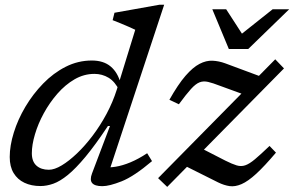

<svg xmlns="http://www.w3.org/2000/svg" viewBox="-20 -756 1210 790"><path d="M472 -382Q453.5 -420 427 -436Q400.5 -452 368.5 -452Q325.5 -452 287 -429.8Q248.5 -407.5 216.2 -370.5Q184 -333.5 160.2 -290Q136.5 -246.5 123.8 -203.2Q111 -160 111 -125.5Q111 -91.5 130 -74.5Q149 -57.5 181 -57.5Q204 -57.5 234 -75.5Q264 -93.5 297 -125Q330 -156.5 361.5 -198.2Q393 -240 418.8 -288.2Q444.5 -336.5 460.5 -387L536.5 -633.5Q527.5 -638 511 -645.2Q494.5 -652.5 476.2 -660Q458 -667.5 443.5 -673L451 -703.5L636 -736.5H655.5L424.5 -37.5L405 -68Q427.5 -65.5 455.8 -70Q484 -74.5 517 -88.2Q550 -102 585.5 -125.5L605.5 -93Q531 -30 480.5 -10Q430 10 401 10Q370 10 359.2 -2.8Q348.5 -15.5 358.5 -42L432.5 -237.5H424Q372.5 -160 332 -111.2Q291.5 -62.5 259.2 -36.2Q227 -10 199.5 -0.2Q172 9.5 146.5 9.5Q109 9.5 80.5 -4Q52 -17.5 36 -44Q20 -70.5 20 -110Q20 -156.5 36.8 -210.5Q53.5 -264.5 84.5 -316.8Q115.5 -369 157.5 -412.2Q199.5 -455.5 250.2 -481.2Q301 -507 358 -507Q406 -507 435.2 -482.5Q464.5 -458 476.5 -412.5ZM630.5 -23 1112.5 -512 1148.5 -474.5 668 13ZM716 -327 677 -345.5Q712.5 -408.5 743 -443.8Q773.5 -479 801 -493.2Q828.5 -507.5 854.5 -506.2Q880.5 -505 906.5 -495.5L1072 -434L1008.5 -358L885 -403Q855.5 -414.5 836.2 -419Q817 -423.5 801 -417.2Q785 -411 765.8 -389.8Q746.5 -368.5 716 -327ZM877.5 -5.5 738.5 -75 809 -145.5 907.5 -95Q935.5 -81 953.8 -75.5Q972 -70 989 -75.8Q1006 -81.5 1029 -100.8Q1052 -120 1089 -155.5L1115.5 -128Q1068.5 -72.5 1034.5 -41.2Q1000.5 -10 974 1.5Q947.5 13 924.8 9.8Q902 6.5 877.5 -5.5ZM1170 -718 1001.5 -554.5H921.5L853.5 -718H910.5L983 -606H961L1102 -718Z"/></svg>

Font: Newsreader 8pt
Style: Italic
Weight: 400
Italic angle: -17°
Version: Version 1.003